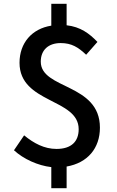

<svg xmlns="http://www.w3.org/2000/svg" viewBox="-20 -860 610 1003"><path d="M248 123H328V10C438 -9 502 -86 502 -193C502 -426 193 -392 193 -538C193 -599 233 -635 297 -635C354 -635 389 -613 430 -574L489 -641C447 -685 400 -720 328 -728V-840H248V-726C147 -710 82 -636 82 -532C82 -319 391 -347 391 -185C391 -121 353 -82 275 -82C212 -82 157 -111 106 -153L53 -75C103 -29 178 5 248 13Z"/></svg>

Font: GenYoGothic2 TW M
Style: Regular
Weight: 500
Version: Version 2.100;PS 2.1;hotconv 16.6.51;makeotf.lib2.5.65220 DE